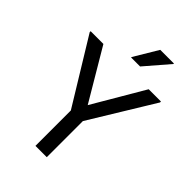

<svg xmlns="http://www.w3.org/2000/svg" viewBox="-270 -1044 1151 1151"><g transform="rotate(45 306.0 -468.0)"><path d="M260 0V-300L8 -712V-720H116L328 -362H290L500 -720H604V-712L356 -306V0ZM291 -780V-784L382 -936H498V-932L367 -780Z"/></g></svg>

Font: Kufam
Style: Regular
Weight: 400
Designer: Wael Morcos, Artur Schmal
Foundry: Original Type
Version: Version 1.301; ttfautohint (v1.8.3)